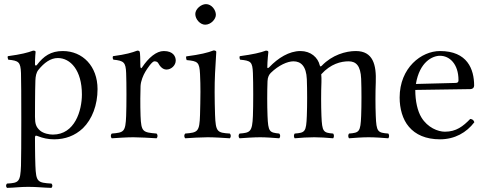

<svg xmlns="http://www.w3.org/2000/svg" viewBox="-20 -667 2362 933"><path d="M167 -328C194.3 -361.7 225.6 -385 261 -385C322 -385 378 -326 378 -208C378 -130 344 -13 237 -13C220 -13 191 -18 174 -33C155 -50 150 -66 150 -100C150 -100 150 -226 152 -276C152.8 -296 155.8 -314.3 167 -328ZM159 -351C156.4 -347.6 150 -347 150 -354C150 -388 153 -415 153 -415C153 -419 149 -421 141 -421C114 -411 84 -403 18 -394C16 -388 18 -383 20 -377C71 -372 79.8 -366 82 -312C84 -262 84 88 82 138C78.8 216.9 72 222 14 225C8 231 8 240 14 246C54 245 76.8 241 117 241C161.1 241 189 245 230 246C236 240 236 231 230 225C162 221 155.2 216.9 152 138C150 88 150 2 150 2C150 -10 155 -9 165 -5C188 4 213 10 243 10C296 10 344 -7 383 -44C428 -88 454 -157 454 -234C454 -345 382 -419 285 -419C227 -419 192 -394.3 159 -351Z M593 -312C595 -261 595 -154.5 593 -104C589.9 -25.1 582 -23 523 -18C517 -12 517 -1 523 5C553 3 598 0 628 0C657 0 708 3 741 5C747 -1 747 -12 741 -18C674 -24 666.1 -25.1 663 -104C661 -154.5 662 -230 663 -249C664.3 -274 676 -301 686 -318C695.1 -333.5 719 -369 730 -369C737 -369 745 -367.5 749 -360C756 -347 769 -329 789 -329C812 -329 834 -349 834 -373C834 -391 823 -419 776 -419C739.9 -419 702 -387 670 -339C663.5 -329.3 662 -343 662 -348C662 -379 661 -409 659 -415C657.7 -418.8 655 -421 647 -421C620 -411 595 -403 529 -394C527 -388 527 -383 531 -377C582 -372 591 -364 593 -312Z M929 -599C929 -573 953 -547 977 -547C1005 -547 1029 -573.9 1029 -595C1029 -619 1008 -647 981 -647C957 -647 929 -623 929 -599ZM1025 -109C1023.9 -139 1023 -189.5 1023 -219.5C1023 -249.5 1023.5 -281 1025 -311.3C1027.5 -360.9 1031 -415 1031 -415C1031 -419 1026 -422 1018 -422C989.5 -411 954 -402 885 -393C883 -387 885 -381 887 -375C941.5 -369.9 949 -365 952 -307C953.5 -277 954 -250.5 954 -220.5C954 -190.5 952.9 -139 952 -109C949.5 -26 941 -23 880 -18C874 -12 874 -1 880 5C906 3 959.3 0 989 0C1020 0 1067 3 1097 5C1103 -1 1103 -12 1097 -18C1036 -22 1028 -25 1025 -109Z M1296 -313C1334 -350 1377 -369 1406 -369C1442 -369 1468.4 -345.9 1471 -282C1473 -232 1473 -154 1471 -104C1467.9 -26.1 1463 -22 1412 -18C1407 -12 1407 -1 1412 5C1444 2 1476.3 0 1507 0C1537.3 0 1563 2 1599 5C1604 -1 1604 -12 1599 -18C1551 -22 1545.1 -26.1 1542 -104C1540 -154 1540 -218 1542 -268C1542.5 -281 1542 -295 1541 -306C1587 -357 1637 -369 1674 -369C1710 -369 1732.4 -347.9 1735 -284C1737 -234 1737 -154 1735 -104C1731.9 -26.1 1726 -22 1676 -18C1671 -12 1671 -1 1676 5C1701 3 1740.7 0 1771 0C1802.3 0 1842 3 1867 5C1872 -1 1872 -12 1867 -18C1815 -22 1809.1 -26.1 1806 -104C1804 -154 1804 -217 1806 -267C1809.4 -351.9 1793 -419 1709 -419C1660 -419 1594 -400 1544 -348C1541 -345 1536 -341 1534 -349C1525 -388 1490 -419 1440 -419C1385 -419 1331 -385 1289 -341C1286 -338 1279 -332 1279 -341C1279 -370 1284 -414 1284 -414C1284 -419 1280 -421 1272 -421C1245 -411 1211 -403 1145 -394C1143 -388 1144 -382 1147 -377C1199 -372 1206.8 -367 1209 -312C1211 -262 1211 -154 1209 -104C1205.9 -26.1 1196 -22 1144 -18C1138 -12 1138 -1 1144 5C1171 3 1214 0 1245 0C1272 0 1311 3 1337 5C1343 -1 1343 -12 1337 -18C1289 -23 1283.1 -26.1 1280 -104C1278 -154 1278 -223 1280 -273C1280.8 -293 1288 -305 1296 -313Z M2001 -259C2019 -367 2082 -396 2118 -396C2164 -396 2208 -357 2208 -277C2208 -268 2204 -264.3 2194 -264ZM2265 -89C2230 -53 2197 -27 2142 -27C2108 -27 2058 -47 2028 -96C2009 -127 1998 -175 1998 -230L2266 -234C2277 -234.2 2284 -241 2284 -251C2284 -331 2251 -419 2118 -419C2027.9 -419 1922 -338 1922 -193C1922 -140 1936 -87 1967 -51C1999 -13 2049 10 2118 10C2190 10 2247 -23 2285 -73C2282 -83 2276 -88 2265 -89Z"/></svg>

Font: Libertinus Serif Display
Style: Regular
Weight: 400
Designer: Philipp H. Poll
Foundry: Khaled Hosny
Version: Version 6.1